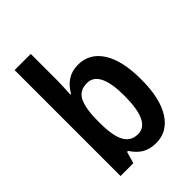

<svg xmlns="http://www.w3.org/2000/svg" viewBox="-223 -862 974 974"><g transform="rotate(-45 264.0 -375.0)"><path d="M181 -566Q181 -545 179.5 -521Q178 -497 177 -472H182Q204 -511 236 -531.5Q268 -552 312 -552Q393 -552 439.5 -480Q486 -408 486 -272Q486 -137 439.5 -63.5Q393 10 312 10Q267 10 236.5 -8Q206 -26 182 -63H175L157 0H65V-760H181ZM278 -454Q222 -454 201.5 -409Q181 -364 181 -283V-263Q181 -174 204 -130.5Q227 -87 279 -87Q367 -87 367 -274Q367 -454 278 -454Z"/></g></svg>

Font: Noto Sans Lao Looped Condensed SemiBold
Style: Regular
Weight: 600
Width: 3
Designer: Mark Frömberg, Ben Mitchell
Foundry: The Fontpad Ltd
Version: Version 1.002; ttfautohint (v1.8.4.7-5d5b)